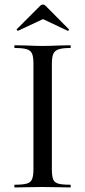

<svg xmlns="http://www.w3.org/2000/svg" viewBox="-20 -824 375 844"><path d="M289 -12Q291 -12 291 -6Q291 0 289 0Q258 0 239 -1L166 -2L96 -1Q78 0 45 0Q43 0 43 -6Q43 -12 45 -12Q81 -12 98 -17Q115 -22 121 -36.5Q127 -51 127 -81V-544Q127 -574 121 -588Q115 -602 98 -607.5Q81 -613 45 -613Q43 -613 43 -619Q43 -625 45 -625L96 -624Q140 -622 166 -622Q196 -622 240 -624L289 -625Q291 -625 291 -619Q291 -613 289 -613Q254 -613 237 -607Q220 -601 214 -586.5Q208 -572 208 -542V-81Q208 -50 213.5 -36Q219 -22 235.5 -17Q252 -12 289 -12ZM157 -799Q162 -804 169 -804Q175 -804 180 -799L282 -696Q285 -694 282 -690.5Q279 -687 277 -689L169 -740L60 -689Q58 -688 55 -691Q52 -694 54 -696Z"/></svg>

Font: Cormorant Infant Medium
Style: Regular
Weight: 500
Designer: Christian Thalmann (Catharsis Fonts)
Version: Version 3.000